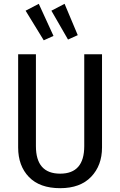

<svg xmlns="http://www.w3.org/2000/svg" viewBox="-20 -973 629 1005"><path d="M514 -201Q514 -107 457 -47.5Q400 12 295 12Q188 12 131.5 -46.5Q75 -105 75 -201V-689H168V-208Q168 -64 295 -64Q421 -64 421 -208V-689H514ZM260 -785 209 -762 114 -917 183 -953ZM387 -789 336 -766 249 -917 318 -953Z"/></svg>

Font: Fira Sans Condensed
Style: Regular
Weight: 400
Width: 3
Designer: bBox Type GmbH & Carrois Corporate GbR & Edenspiekermann AG
Foundry: bBox Type GmbH & Carrois Corporate GbR & Edenspiekermann AG
Version: Version 4.301